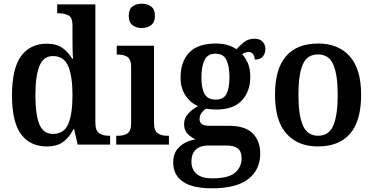

<svg xmlns="http://www.w3.org/2000/svg" viewBox="-20 -784 2024 1041"><path d="M234 10Q143 10 94 -56.5Q45 -123 45 -267Q45 -412 94 -479.5Q143 -547 234 -547Q286 -547 318.5 -524Q351 -501 371 -466H376Q374 -489 373.5 -519Q373 -549 373 -576V-647Q373 -690 350.5 -701Q328 -712 297 -712H290V-760H497V-121Q497 -76 517 -62Q537 -48 569 -48H577V0H401L382 -84H378Q357 -40 323 -15Q289 10 234 10ZM267 -58Q327 -58 350 -111.5Q373 -165 373 -268Q373 -370 350 -425Q327 -480 267 -480Q215 -480 193.5 -425Q172 -370 172 -267Q172 -162 193.5 -110Q215 -58 267 -58Z M749 -632Q719 -632 698.5 -647.5Q678 -663 678 -698Q678 -734 698.5 -749Q719 -764 749 -764Q778 -764 799 -749Q820 -734 820 -698Q820 -663 799 -647.5Q778 -632 749 -632ZM610 0V-48H622Q652 -48 671.5 -61Q691 -74 691 -118V-420Q691 -462 671.5 -475Q652 -488 623 -488H613V-536H815V-120Q815 -75 835 -61.5Q855 -48 885 -48H896V0Z M1129 237Q1023 237 971 200.5Q919 164 919 97Q919 42 954.5 10.5Q990 -21 1041 -28Q1018 -38 998 -57.5Q978 -77 978 -111Q978 -142 998.5 -165.5Q1019 -189 1054 -209Q1012 -226 985.5 -266.5Q959 -307 959 -363Q959 -450 1006 -499Q1053 -548 1151 -548Q1186 -548 1214.5 -539.5Q1243 -531 1262 -517Q1279 -536 1302.5 -555Q1326 -574 1360 -574Q1389 -574 1404 -557.5Q1419 -541 1419 -518Q1419 -496 1406 -478.5Q1393 -461 1361 -461Q1361 -479 1352 -490.5Q1343 -502 1329 -502Q1317 -502 1308.5 -498.5Q1300 -495 1293 -490Q1312 -469 1324.5 -440Q1337 -411 1337 -367Q1337 -289 1291.5 -239.5Q1246 -190 1151 -190Q1140 -190 1123.5 -191.5Q1107 -193 1099 -195Q1085 -188 1073.5 -173Q1062 -158 1062 -138Q1062 -102 1114 -102H1220Q1310 -102 1350.5 -60.5Q1391 -19 1391 48Q1391 136 1326.5 186.5Q1262 237 1129 237ZM1149 -244Q1192 -244 1208 -275Q1224 -306 1224 -365Q1224 -426 1207.5 -459.5Q1191 -493 1148 -493Q1106 -493 1089 -458.5Q1072 -424 1072 -364Q1072 -306 1089 -275Q1106 -244 1149 -244ZM1131 183Q1218 183 1254 152.5Q1290 122 1290 74Q1290 37 1269.5 21Q1249 5 1209 5H1107Q1086 5 1065.5 12.5Q1045 20 1031.5 39Q1018 58 1018 93Q1018 134 1045.5 158.5Q1073 183 1131 183Z M1703 10Q1595 10 1533 -59.5Q1471 -129 1471 -270Q1471 -410 1530.5 -479Q1590 -548 1706 -548Q1814 -548 1876 -479Q1938 -410 1938 -270Q1938 -129 1878.5 -59.5Q1819 10 1703 10ZM1705 -48Q1764 -48 1787.5 -104.5Q1811 -161 1811 -270Q1811 -379 1787 -434Q1763 -489 1704 -489Q1645 -489 1621.5 -434Q1598 -379 1598 -270Q1598 -161 1622 -104.5Q1646 -48 1705 -48Z"/></svg>

Font: Noto Serif Hebrew SemiCondensed SemiBold
Style: Regular
Weight: 600
Width: 4
Designer: Monotype Design Team
Foundry: Monotype Imaging Inc.
Version: Version 2.004; ttfautohint (v1.8.4.7-5d5b)